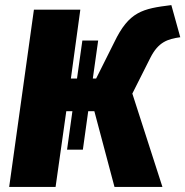

<svg xmlns="http://www.w3.org/2000/svg" viewBox="-20 -733 727 753"><path d="M570 -507C601 -568 637 -580 687 -587L652 -713C539 -699 486 -688 428 -567L357 -425H344L365 -574H303L282 -425H258L295 -695H113L16 0H198L240 -297H264L243 -146H305L326 -297H350L429 0H617L499 -366Z"/></svg>

Font: Fira Sans ExtraBold
Style: Italic
Weight: 800
Italic angle: -8°
Designer: bBox Type GmbH & Carrois Corporate GbR & Edenspiekermann AG
Foundry: bBox Type GmbH & Carrois Corporate GbR & Edenspiekermann AG
Version: Version 4.301;PS 004.301;hotconv 1.0.88;makeotf.lib2.5.64775